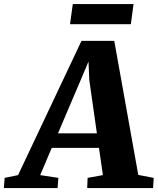

<svg xmlns="http://www.w3.org/2000/svg" viewBox="-98 -952 798 972"><path d="M-78.5 0 -74.5 -51.5 -6.5 -65.5 314.5 -745H480.5L602 -66.5L680 -51.5L677 0H343.5L345.5 -51.5L423 -65.5L403 -203.5H164L105.5 -65.5L197.5 -51.5L193.5 0ZM195.5 -277H392.5L354 -547.5L350 -640.5L312.5 -551.5ZM270.5 -931.5H578L564.5 -829.5H256.5Z"/></svg>

Font: Merriweather Light 18pt Black
Style: Italic
Weight: 900
Italic angle: -7.8°
Version: Version 2.101